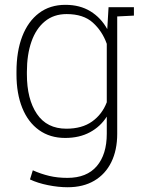

<svg xmlns="http://www.w3.org/2000/svg" viewBox="-20 -558 604 791"><path d="M258.8 213.4Q220.2 213.4 177.7 204.8Q135.3 196.3 103.5 181.2L115.2 143.6Q148.9 158.7 182.9 166.7Q216.8 174.8 257.8 174.8Q337.4 174.8 378.7 126.5Q419.9 78.1 419.9 -6.8V-77.6Q394 -36.6 350.6 -13.2Q307.1 10.3 248.5 10.3Q186 10.3 140.9 -22Q95.7 -54.2 71.8 -113.3Q47.9 -172.4 47.9 -252V-262.2Q47.9 -346.7 71.8 -408.4Q95.7 -470.2 140.9 -504.2Q186 -538.1 249.5 -538.1Q309.1 -538.1 352.5 -511.5Q396 -484.9 421.9 -438L427.2 -528.3H462.9V-6.8Q462.9 60.5 438.5 110.1Q414.1 159.7 368.4 186.5Q322.8 213.4 258.8 213.4ZM253.4 -27.8Q317.9 -27.8 359.4 -57.4Q400.9 -86.9 419.9 -136.7V-377.4Q401.4 -429.7 362.5 -464.8Q323.7 -500 254.4 -500Q201.2 -500 164.6 -469.7Q127.9 -439.5 109.4 -386Q90.8 -332.5 90.8 -262.2V-252Q90.8 -149.4 132.1 -88.6Q173.3 -27.8 253.4 -27.8ZM452.1 -489.7 440.9 -528.3H531.7V-493.7Z"/></svg>

Font: Roboto Slab ExtraLight
Style: Regular
Weight: 250
Designer: Google
Version: Version 2.000; ttfautohint (v1.8.1.43-b0c9)